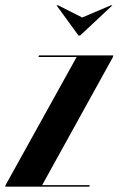

<svg xmlns="http://www.w3.org/2000/svg" viewBox="-52 -704 447 724"><path d="M-32 0 -31 -6 237 -489H93L95 -495H375L374 -489L107 -6H286L285 0ZM167 -684 258 -638 366 -684H372L250 -570H244L161 -684Z"/></svg>

Font: Moniqa Black Ita Display
Style: Italic
Weight: 900
Italic angle: -10°
Designer: Rajesh Rajput
Foundry: Rajesh Rajput
Version: Version 1.000